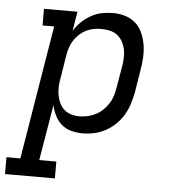

<svg xmlns="http://www.w3.org/2000/svg" viewBox="-99 -576 752 840"><g transform="rotate(5 277.0 -156.5)"><path d="M-46 215V141H15L112 -447H61V-520H208L194 -435Q207 -456 226 -474.5Q245 -493 267.5 -505.5Q290 -518 314.5 -523Q339 -528 364 -528Q364 -528 364 -528Q364 -528 364 -528Q392 -528 418 -520Q444 -512 463.5 -494.5Q483 -477 493.5 -452.5Q504 -428 508.5 -401.5Q513 -375 511.5 -346.5Q510 -318 505 -290L489 -190Q484 -165 476 -139.5Q468 -114 454.5 -91Q441 -68 421 -48.5Q401 -29 377 -16Q353 -3 327.5 2.5Q302 8 276 8Q250 8 226 1.5Q202 -5 184 -20.5Q166 -36 155 -58Q144 -80 139 -104L98 141H173V215ZM256 -65Q274 -65 292 -69Q310 -73 327 -81.5Q344 -90 358 -103.5Q372 -117 382.5 -133Q393 -149 398.5 -166.5Q404 -184 407 -202L424 -302Q427 -321 427.5 -340Q428 -359 424 -376.5Q420 -394 411 -409.5Q402 -425 388 -435.5Q374 -446 356 -450Q338 -454 320 -454Q302 -454 285 -451Q268 -448 252 -440Q236 -432 222.5 -419.5Q209 -407 199.5 -392Q190 -377 184.5 -360.5Q179 -344 176 -327L160 -227Q156 -208 155 -189Q154 -170 157 -151.5Q160 -133 167.5 -116.5Q175 -100 188 -88Q201 -76 218.5 -70.5Q236 -65 256 -65Z"/></g></svg>

Font: Iosevka Etoile Oblique
Style: Regular
Weight: 400
Italic angle: -9°
Designer: Belleve Invis
Foundry: Belleve Invis
Version: Version 15.5.2; ttfautohint (v1.8.4)